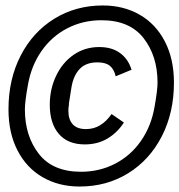

<svg xmlns="http://www.w3.org/2000/svg" viewBox="-20 -700 656 702"><path d="M11 -300Q11 -410 55.5 -496.5Q100 -583 178.5 -631.5Q257 -680 356 -680Q432 -680 491 -646Q550 -612 583 -548Q616 -484 616 -398Q616 -288 571.5 -201.5Q527 -115 448.5 -66.5Q370 -18 271 -18Q195 -18 136 -52Q77 -86 44 -150Q11 -214 11 -300ZM545 -309Q556 -370 556 -398Q556 -495 505 -560.5Q454 -626 351 -626Q283 -626 226 -596.5Q169 -567 131.5 -513Q94 -459 82 -389Q71 -329 71 -300Q71 -203 122 -137.5Q173 -72 276 -72Q344 -72 401 -101.5Q458 -131 495.5 -185Q533 -239 545 -309ZM162 -317Q162 -374 185 -422.5Q208 -471 249 -499.5Q290 -528 343 -528Q389 -528 419 -506Q449 -484 461 -445L403 -421Q397 -447 381.5 -459.5Q366 -472 336 -472Q294 -472 271 -447.5Q248 -423 241 -379L232 -322Q232 -321 232 -319.5Q232 -318 232 -317Q231 -311 230.5 -306Q230 -301 230 -295Q230 -263 246 -245.5Q262 -228 294 -228Q323 -228 346 -242Q369 -256 388 -283L433 -252Q409 -215 373 -193.5Q337 -172 290 -172Q228 -172 195 -210.5Q162 -249 162 -317Z"/></svg>

Font: iA Writer Mono V
Style: Regular
Weight: 400
Italic angle: -9.5°
Designer: Mike Abbink, Paul van der Laan, Pieter van Rosmalen
Foundry: Bold Monday
Version: Version 2.000